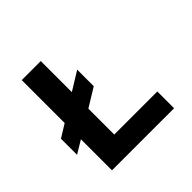

<svg xmlns="http://www.w3.org/2000/svg" viewBox="-165 -829 996 996"><g transform="rotate(-45 333.5 -331.0)"><path d="M47.9 -303.2 119.1 -347.2V-662.1H258.8V-434.1L360.8 -497.1V-375.5L258.8 -313V-123H574.7V0H119.1V-228L47.9 -185.1Z"/></g></svg>

Font: PT Astra Sans
Style: Bold
Weight: 700
Designer: A.Korolkova, I. Chaeva
Foundry: ParaType Ltd
Version: Version 1.001; ttfautohint (v1.6)